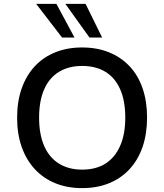

<svg xmlns="http://www.w3.org/2000/svg" viewBox="-20 -958 845 987"><path d="M402 9Q326 9 264.5 -16Q203 -41 159 -88.5Q115 -136 91.5 -202.5Q68 -269 68 -353Q68 -437 91.5 -503.5Q115 -570 158.5 -617Q202 -664 264 -689Q326 -714 402 -714Q479 -714 540.5 -689Q602 -664 646 -617.5Q690 -571 713 -504Q736 -437 736 -354Q736 -270 713 -203Q690 -136 646 -88.5Q602 -41 540.5 -16Q479 9 402 9ZM402 -86Q473 -86 522 -117Q571 -148 597.5 -208Q624 -268 624 -353Q624 -439 598 -498.5Q572 -558 522.5 -588.5Q473 -619 402 -619Q333 -619 283 -588.5Q233 -558 207 -498.5Q181 -439 181 -353Q181 -268 207 -208Q233 -148 283 -117Q333 -86 402 -86ZM440 -765 316 -938H420L505 -765ZM299 -765 166 -938H270L363 -765Z"/></svg>

Font: Nunito Sans 9pt SemiBold
Style: Regular
Weight: 600
Version: Version 3.101;gftools[0.9.27]